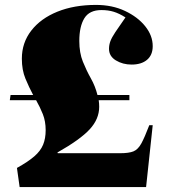

<svg xmlns="http://www.w3.org/2000/svg" viewBox="-20 -762 687 782"><path d="M60 0 49 -78Q94 -103 119.5 -125Q145 -147 155.5 -172.5Q166 -198 166 -232Q166 -268 154.5 -297Q143 -326 127 -354H20L23 -375H115Q98 -407 83.5 -442Q69 -477 69 -523Q69 -588 107.5 -637.5Q146 -687 214 -714.5Q282 -742 371 -742Q437 -742 489 -717.5Q541 -693 571.5 -655Q602 -617 602 -574Q602 -538 579 -518.5Q556 -499 516 -499Q480 -499 452 -516Q424 -533 424 -563Q424 -579 429.5 -594Q435 -609 450 -631.5Q465 -654 491 -691Q466 -707 443.5 -714Q421 -721 393 -721Q344 -721 323.5 -687.5Q303 -654 303 -595Q303 -547 317.5 -511Q332 -475 350 -443Q368 -411 377 -375H507V-354H382Q383 -347 383.5 -340.5Q384 -334 384 -327Q384 -277 345 -235Q306 -193 214 -141L215 -138H470Q505 -138 523.5 -145.5Q542 -153 555.5 -177.5Q569 -202 588 -252H602L575 0Z"/></svg>

Font: Display Black
Style: Regular
Weight: 900
Designer: Latin by Veronika Burian and Jose Scaglione. Greek by Irene Vlachou. Cyrillic by Vera Evstafieva.
Foundry: TypeTogether
Version: Version 3.002